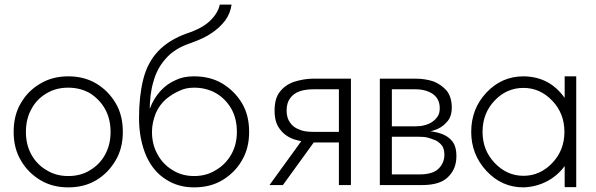

<svg xmlns="http://www.w3.org/2000/svg" viewBox="-20 -800 2575 830"><path d="M39 -230Q39 -159 70 -107Q101 -53 155 -21Q207 10 275 10Q344 10 396 -21Q448 -52 480 -107Q511 -159 511 -230Q511 -302 480 -354Q448 -408 396 -439Q344 -470 275 -470Q207 -470 155 -439Q101 -408 70 -354Q39 -302 39 -230ZM116 -131Q92 -174 92 -230Q92 -286 116 -329Q139 -372 182 -397Q222 -421 275 -421Q327 -421 369 -397Q411 -370 434 -329Q458 -286 458 -230Q458 -174 434 -131Q411 -89 369 -64Q329 -39 275 -39Q222 -39 182 -64Q140 -88 116 -131Z M819 -470V-421Q872 -421 914 -397Q955 -373 980 -330Q1004 -287 1004 -230Q1004 -174 979 -131Q954 -88 912 -64Q872 -39 819 -39Q767 -39 727 -64Q685 -89 662 -131Q637 -174 637 -230L581 -290Q581 -197 613 -124Q644 -57 698 -24Q750 10 819 10Q889 10 941 -21Q996 -54 1026 -107Q1057 -159 1057 -230Q1057 -302 1026 -354Q995 -406 941 -439Q889 -470 819 -470ZM611 -230H637Q637 -270 654 -312Q670 -347 697 -371Q726 -395 757 -408Q783 -421 819 -421V-470Q772 -470 740 -454Q702 -438 673 -406Q644 -374 628 -331Q611 -280 611 -230ZM581 -290 627 -234V-316Q627 -394 643 -446Q658 -504 697 -547Q734 -590 802 -613Q864 -635 893 -656Q929 -679 954 -712Q976 -743 981 -780H930Q923 -745 890 -712Q856 -678 789 -656Q710 -628 663 -578Q617 -529 599 -456Q581 -384 581 -290Z M1203 0 1363 -221H1305L1145 0ZM1497 0V-460H1445V0ZM1335 -184H1466V-230H1335Q1294 -230 1274 -240Q1248 -249 1234 -270Q1219 -290 1219 -322Q1219 -355 1234 -375Q1248 -395 1274 -405Q1300 -414 1335 -414H1466V-460H1335Q1294 -460 1250 -446Q1211 -432 1189 -402Q1167 -374 1167 -322Q1167 -271 1189 -243Q1211 -212 1250 -198Q1294 -184 1335 -184Z M1785 -236H1652V-209H1785Q1816 -209 1829 -205Q1842 -202 1866 -192Q1880 -184 1892 -169Q1901 -154 1901 -131Q1901 -96 1876 -71Q1851 -46 1793 -46H1652V0H1805Q1885 0 1919 -37Q1953 -71 1953 -125Q1953 -172 1931 -194Q1909 -218 1871 -227Q1833 -236 1785 -236ZM1775 -254H1652V-224H1775Q1818 -224 1854 -236Q1889 -246 1911 -272Q1933 -294 1933 -335Q1933 -380 1911 -408Q1887 -435 1854 -448Q1818 -460 1775 -460H1652V-414H1775Q1822 -414 1852 -393Q1881 -372 1881 -332Q1881 -310 1872 -297Q1862 -282 1847 -272Q1831 -262 1812 -258Q1800 -254 1775 -254ZM1622 -460V0H1674V-460Z M2420 -81 2421 -83V9H2471V-470H2421V-377L2420 -378Q2355 -469 2243 -470Q2149 -470 2083 -400Q2017 -330 2017 -230Q2017 -132 2083 -61Q2149 10 2243 10Q2297 8 2342 -15Q2389 -39 2420 -81ZM2368 -96Q2315 -40 2243 -40Q2171 -40 2118 -96Q2066 -151 2066 -230Q2066 -310 2118 -365Q2170 -420 2243 -420Q2315 -420 2368 -364Q2420 -309 2420 -230Q2420 -151 2368 -96Z"/></svg>

Font: NM-font
Style: Light
Weight: 500
Designer: ""
Foundry: ""
Version: ""